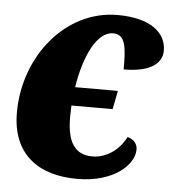

<svg xmlns="http://www.w3.org/2000/svg" viewBox="-45 -588 577 640"><g transform="rotate(5 243.5 -268.0)"><path d="M236 10C360 10 425 -55 425 -104C425 -122 416 -136 392 -144C368 -97 325 -69 280 -69C222 -69 195 -109 195 -193C195 -206 196 -219 196 -232H334L346 -294H203C219 -397 259 -484 314 -484C357 -484 359 -436 359 -367C454 -367 487 -402 487 -441C487 -500 435 -546 323 -546C150 -546 17 -382 17 -193C17 -53 107 10 236 10Z"/></g></svg>

Font: Noto Serif Condensed Black
Style: Italic
Weight: 900
Width: 3
Italic angle: -12°
Designer: Monotype Design Team
Foundry: Monotype Imaging Inc.
Version: Version 2.013